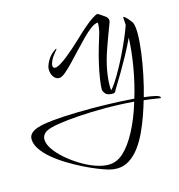

<svg xmlns="http://www.w3.org/2000/svg" viewBox="-142 -897 1189 1273"><g transform="rotate(-15 453.0 -261.0)"><path d="M504 251Q491 251 477 249Q463 247 448 243Q420 235 377 218Q334 201 284 176Q234 151 185 121Q136 91 95.5 57Q55 23 30.5 -13Q6 -49 6 -85Q6 -141 114.5 -159.5Q223 -178 449 -178Q480 -178 527.5 -177Q575 -176 629 -173.5Q683 -171 734 -167Q763 -263 781 -367Q799 -471 803 -568Q776 -510 746 -455.5Q716 -401 689.5 -356Q663 -311 645 -282.5Q627 -254 625 -248Q623 -241 617 -238.5Q611 -236 603 -236Q567 -236 554 -253Q541 -270 541 -281Q541 -307 548 -353.5Q555 -400 567.5 -454.5Q580 -509 595 -559Q606 -597 618.5 -636.5Q631 -676 631 -717Q610 -717 581.5 -696Q553 -675 520.5 -642Q488 -609 454 -572.5Q420 -536 388.5 -503Q357 -470 331.5 -449Q306 -428 289 -428Q267 -428 251.5 -449Q236 -470 236 -503Q236 -524 255.5 -559Q275 -594 312 -618Q317 -621 319 -621Q321 -621 321 -620Q321 -617 309 -603Q287 -578 276 -555.5Q265 -533 265 -519Q265 -501 281 -501Q295 -501 317.5 -514.5Q340 -528 366 -548.5Q392 -569 417.5 -591.5Q443 -614 462 -632Q481 -650 489 -657Q519 -686 549.5 -712Q580 -738 605.5 -755Q631 -772 644 -773Q674 -754 691.5 -741Q709 -728 709 -708Q709 -704 690.5 -656.5Q672 -609 643 -526Q619 -456 608.5 -396.5Q598 -337 598 -293Q598 -284 598.5 -276Q599 -268 600 -260Q615 -275 636.5 -308Q658 -341 682 -384.5Q706 -428 729.5 -476.5Q753 -525 772.5 -570.5Q792 -616 805 -653L802 -708Q802 -709 803 -709Q810 -709 822 -697Q834 -685 845 -671Q856 -657 858 -651Q867 -627 867 -579Q867 -526 857.5 -453Q848 -380 832 -303Q816 -226 797 -160Q844 -155 875 -147.5Q906 -140 906 -129Q906 -125 900 -125Q899 -125 898.5 -125.5Q898 -126 896 -126Q845 -135 791 -141Q778 -96 759.5 -43Q741 10 717 62Q693 114 662 156.5Q631 199 591.5 225Q552 251 504 251ZM456 212Q514 212 560.5 169Q607 126 649 48Q695 -37 728 -148Q679 -152 629 -154Q579 -156 528 -156Q436 -156 353 -150.5Q270 -145 209.5 -135.5Q149 -126 124 -113Q88 -94 88 -59Q88 -29 112.5 7.5Q137 44 178 80Q219 116 267.5 146Q316 176 365.5 194Q415 212 456 212Z"/></g></svg>

Font: Comforter
Style: Regular
Weight: 400
Designer: Robert E. Leuschke
Foundry: Robert E. Leuschke
Version: Version 1.013; ttfautohint (v1.8.3)